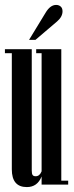

<svg xmlns="http://www.w3.org/2000/svg" viewBox="-20 -750 302 780"><path d="M257 -16V0H149V-33Q132 10 89 10Q28 10 28 -62V-534H0V-550H109V-57Q109 -44 112.5 -39Q116 -34 125 -34Q141 -34 149 -54V-534H127V-550H229V-16ZM98 -588 165 -698Q184 -730 208 -730Q219 -730 226.5 -723.5Q234 -717 234 -704Q234 -682 212 -663L124 -588Z"/></svg>

Font: FFF_Magyar-Nemzet Bold
Style: Regular
Weight: 700
Width: 2
Designer: bBox Type GmbH
Foundry: bBox Type GmbH
Version: Version 0.004